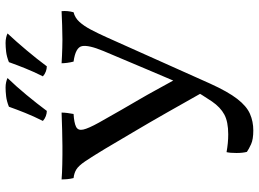

<svg xmlns="http://www.w3.org/2000/svg" viewBox="-140 -780 929 689"><g transform="rotate(-90 324.5 -435.5)"><path d="M201 9Q169 9 151.5 1Q134 -7 124 -14Q120 -29 120 -51.5Q120 -74 123 -87Q140 -84 155.5 -82.5Q171 -81 187 -81Q232 -81 258 -95Q284 -109 305 -139.5Q326 -170 356 -222Q388 -298 421 -375Q454 -452 486 -529Q508 -582 503.5 -605.5Q499 -629 448 -636Q445 -647 443.5 -659Q442 -671 442 -679Q456 -678 470 -677.5Q484 -677 497.5 -676.5Q511 -676 527 -676Q550 -676 578.5 -677Q607 -678 629 -679Q630 -668 629 -657.5Q628 -647 625 -636Q605 -631 590.5 -615Q576 -599 563 -574.5Q550 -550 536 -519L369 -146Q340 -82 314 -48.5Q288 -15 260.5 -3Q233 9 201 9ZM343 -163Q302 -236 265 -301Q228 -366 195 -421.5Q162 -477 135 -523Q106 -571 90 -594.5Q74 -618 61 -626Q48 -634 30 -636Q27 -648 26 -659.5Q25 -671 25 -679Q35 -678 49 -677.5Q63 -677 79.5 -676.5Q96 -676 113 -676Q130 -676 146 -676Q170 -676 203 -677Q236 -678 265 -679Q265 -670 263.5 -658Q262 -646 260 -636Q228 -634 214 -627Q200 -620 204 -601.5Q208 -583 229 -545Q256 -497 275 -464Q294 -431 311 -402Q328 -373 346 -340Q364 -307 390 -260ZM431 -732Q422 -732 412.5 -735.5Q403 -739 395 -746Q412 -780 424 -810Q436 -840 446 -868Q466 -876 483.5 -878Q501 -880 515 -880Q525 -880 534 -878Q543 -876 549 -873Q520 -842 488.5 -804.5Q457 -767 431 -732ZM271 -732Q262 -732 252.5 -735.5Q243 -739 235 -746Q252 -780 264 -810Q276 -840 286 -868Q306 -876 323.5 -878Q341 -880 355 -880Q365 -880 374 -878Q383 -876 389 -873Q359 -842 328 -804.5Q297 -767 271 -732Z"/></g></svg>

Font: Vollkorn
Style: Regular
Weight: 400
Designer: Friedrich Althausen
Foundry: Friedrich Althausen
Version: Version 4.104